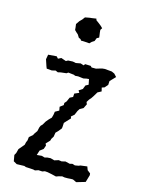

<svg xmlns="http://www.w3.org/2000/svg" viewBox="-112 -784 630 860"><g transform="rotate(15 203.0 -353.5)"><path d="M126 -60 149 -62 163 -58 174 -61 190 -62 208 -57 227 -63 241 -61 258 -65 279 -60 291 -63 303 -59 320 -62 327 -65 358 -69 364 -53 378 -42 379 -34 369 0 328 12 311 4H302L287 5H272L261 3L245 7L234 11L213 6L193 2L180 1L169 5L151 4L136 9L128 7L113 6L93 5L85 2L50 3L34 -6L29 -34L35 -45L40 -64L62 -90L65 -103L69 -112L71 -128L88 -143L89 -147L101 -164L105 -182L109 -191L116 -198L126 -215L137 -228L148 -239L152 -254L154 -268L172 -278L169 -295L185 -307V-317L193 -326L202 -346L216 -353L217 -369L238 -378L232 -388L249 -399L256 -417L269 -424L264 -449L253 -448L239 -445L214 -448L200 -447L194 -450L167 -453L160 -448L134 -445L121 -442L110 -447L93 -443L69 -445L65 -455L55 -485L59 -507L98 -510L106 -501L120 -508L143 -500L152 -505L174 -506L188 -503L210 -507L225 -502L230 -509L256 -508L262 -502H282L302 -508L310 -510L321 -511L354 -508L367 -502L379 -489L355 -464L354 -446L341 -431L329 -427L333 -410L316 -401L304 -381L296 -369L288 -360L280 -347L284 -337L274 -317L258 -308L251 -297L243 -278L229 -266L232 -258L216 -241L206 -230L205 -212L204 -204L191 -188L181 -178L178 -159L170 -146L168 -138L151 -120L155 -111L149 -94L133 -82ZM224 -604 213 -605 195 -606H185L181 -612L172 -616L164 -629L155 -637L147 -645L146 -657L144 -672L151 -682L155 -688L166 -699L175 -711L196 -715L206 -716L226 -719L228 -712L239 -704L248 -697L254 -692L262 -684L256 -675L257 -663L259 -649L260 -640L250 -635L244 -620L233 -613Z"/></g></svg>

Font: Winky Rough Light
Style: Regular
Weight: 300
Designer: Simon Atzbach
Foundry: typofactur
Version: Version 1.206; ttfautohint (v1.8.4.7-5d5b)